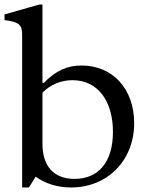

<svg xmlns="http://www.w3.org/2000/svg" viewBox="-24 -820 650 850"><path d="M74 10H104L134 -38C177 -6 233 10 291 10C450 10 570 -108 570 -275C570 -426 475 -530 337 -530C273 -530 223 -507 170 -453H164V-800H150L-4 -756V-731C63 -723 74 -708 74 -666ZM306 -28C212 -28 164 -87 164 -183V-410C201 -447 248 -465 297 -465C409 -465 476 -373 476 -236C476 -104 413 -28 306 -28Z"/></svg>

Font: Hedvig Letters Serif 24pt
Style: Regular
Weight: 400
Designer: Alexander Örn & Tor Weibull
Foundry: Kanon Foundry
Version: Version 1.000